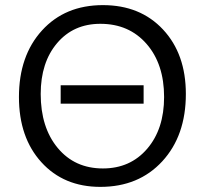

<svg xmlns="http://www.w3.org/2000/svg" viewBox="-20 -723 800 750"><path d="M372 7Q229 7 141.5 -89.5Q54 -186 54 -344Q54 -505 144 -604Q234 -703 382 -703Q528 -703 617 -607.5Q706 -512 706 -356Q706 -193 614 -93Q522 7 372 7ZM382 -65Q489 -65 555 -142Q621 -219 621 -344Q621 -473 552.5 -551.5Q484 -630 372 -630Q267 -630 203 -554.5Q139 -479 139 -356Q139 -225 205.5 -145Q272 -65 382 -65ZM217 -318V-390H541V-318Z"/></svg>

Font: Cantarell
Style: Regular
Weight: 400
Designer: Dave Crossland, Nikolaus Waxweiler, Florian Fecher, Jacques Le Bailly, Eben Sorkin, Alexei Vanyashin, Alexios Zavras, Em
Version: Version 0.303